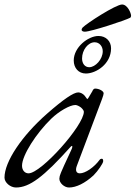

<svg xmlns="http://www.w3.org/2000/svg" viewBox="-26 -820 603 854"><path d="M553 -741C556 -743 557 -747 557 -750C557 -762 541 -800 517 -800C489 -800 359 -716 341 -697C338 -693 337 -690 337 -687C337 -682 344 -679 351 -679C379 -679 533 -730 553 -741ZM356 -493C401 -493 468 -535 468 -605C468 -637 445 -660 412 -660C366 -660 302 -610 302 -551C302 -518 323 -493 356 -493ZM371 -521C351 -521 339 -538 339 -560C339 -598 366 -632 395 -632C416 -632 431 -614 431 -592C431 -556 398 -521 371 -521ZM45 14C105 14 167 -32 289 -168C291 -170 293 -171 294 -171C297 -171 296 -163 291 -153C273 -116 241 -44 242 -44C242 -44 243 -45 244 -48C240 -40 238 -31 238 -25C238 -6 260 14 281 14C313 14 352 -5 390 -40C410 -60 433 -94 433 -103C433 -111 431 -114 426 -114C423 -114 419 -112 417 -109C392 -75 353 -49 329 -49C313 -49 308 -62 316 -83L428 -380C433 -394 435 -401 435 -405C435 -415 415 -426 397 -426C393 -426 389 -423 385 -416C386 -417 387 -418 387 -418C387 -418 382 -410 368 -386C366 -382 364 -380 362 -380C361 -380 368 -371 350 -395C343 -403 332 -409 322 -409C301 -409 256 -378 184 -315C71 -216 -6 -101 -6 -30C-6 -8 20 14 45 14ZM101 -49C84 -49 72 -63 72 -83C72 -129 135 -227 202 -292C236 -325 285 -353 309 -353C316 -353 326 -348 334 -342C341 -336 347 -328 347 -323C347 -262 157 -49 101 -49Z"/></svg>

Font: EB Garamond
Style: Italic
Weight: 400
Italic angle: -17.2°
Designer: Georg Duffner and Octavio Pardo
Foundry: Georg Duffner
Version: Version 1.000;PS 001.000;hotconv 1.0.88;makeotf.lib2.5.64775